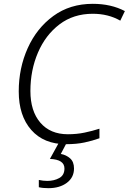

<svg xmlns="http://www.w3.org/2000/svg" viewBox="-20 -744 673 1004"><path d="M326 10Q380 10 422 1Q464 -8 500 -21V-71Q463 -59 422 -50.5Q381 -42 335 -42Q243 -42 191 -102.5Q139 -163 139 -268Q139 -377 178.5 -469Q218 -561 291 -616.5Q364 -672 465 -672Q546 -672 609 -636L633 -686Q561 -724 465 -724Q346 -724 259 -660.5Q172 -597 125 -492.5Q78 -388 78 -266Q78 -139 143.5 -64.5Q209 10 326 10ZM233 240Q292 240 329.5 212Q367 184 367 137Q367 102 346.5 84Q326 66 298 61L330 0H289L241 87Q317 90 317 137Q317 172 290 187Q263 202 227 202Q206 202 183 197V235Q203 240 233 240Z"/></svg>

Font: Noto Sans UI Light
Style: Italic
Weight: 300
Italic angle: -12°
Designer: Monotype Design Team
Foundry: Monotype Imaging Inc.
Version: Version 1.901